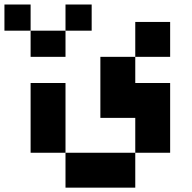

<svg xmlns="http://www.w3.org/2000/svg" viewBox="-59 -528 860 860"><path d="M546.9 156.2V312.5H234.4V156.2H78.1V-156.2H234.4V156.2H546.9V0H390.6V-273.4H546.9V-429.7H703.1V-273.4H546.9V-156.2H703.1V156.2ZM-39.1 -507.8H78.1V-390.6H234.4V-507.8H351.6V-390.6H234.4V-273.4H78.1V-390.6H-39.1Z"/></svg>

Font: Sorena-Fanum Normal
Style: Regular
Weight: 400
Designer: Mohammad Darvishi
Version: Version 1.000;March 20, 2024;FontCreator 15.0.0.2958 64-bit